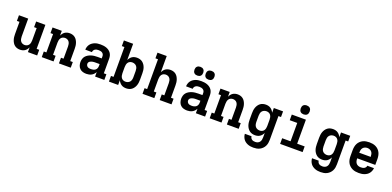

<svg xmlns="http://www.w3.org/2000/svg" viewBox="7 -1885 6586 3223"><g transform="rotate(20 3300.0 -273.5)"><path d="M252 8Q226 8 201 0.5Q176 -7 156 -23Q136 -39 122.5 -61.5Q109 -84 101 -108.5Q93 -133 90 -158.5Q87 -184 87 -210V-429H41V-530H206V-210Q206 -189 210.5 -167.5Q215 -146 227 -128.5Q239 -111 259 -102Q279 -93 300 -93Q321 -93 341 -102Q361 -111 373 -128.5Q385 -146 389.5 -167.5Q394 -189 394 -210V-429H348V-530H513V-101H559V0H394V-85Q385 -65 371 -46.5Q357 -28 338 -15.5Q319 -3 296.5 2.5Q274 8 252 8Z M641 0V-101H687V-429H641V-530H806V-445Q815 -465 829 -483.5Q843 -502 862 -514.5Q881 -527 903.5 -532.5Q926 -538 948 -538Q974 -538 999 -530.5Q1024 -523 1044 -507Q1064 -491 1077.5 -468.5Q1091 -446 1099 -421.5Q1107 -397 1110 -371.5Q1113 -346 1113 -320V-101H1159V0H948V-101H994V-320Q994 -341 989.5 -362.5Q985 -384 973 -401.5Q961 -419 941 -428Q921 -437 900 -437Q879 -437 859 -428Q839 -419 827 -401.5Q815 -384 810.5 -362.5Q806 -341 806 -320V-101H852V0Z M1438 8Q1406 8 1375.5 -0.5Q1345 -9 1322 -31Q1299 -53 1289 -83.5Q1279 -114 1279 -145Q1279 -173 1287 -201Q1295 -229 1313.5 -250.5Q1332 -272 1357 -286.5Q1382 -301 1409 -309.5Q1436 -318 1464.5 -321Q1493 -324 1521 -324H1594V-362Q1594 -380 1586.5 -395.5Q1579 -411 1564.5 -420.5Q1550 -430 1533 -433.5Q1516 -437 1498 -437Q1482 -437 1465.5 -434Q1449 -431 1435 -422Q1421 -413 1412.5 -398.5Q1404 -384 1404 -367Q1404 -367 1404 -367Q1404 -367 1404 -367L1285 -368Q1285 -368 1285 -368Q1285 -368 1285 -368Q1285 -393 1293 -418Q1301 -443 1316 -463.5Q1331 -484 1352.5 -499Q1374 -514 1398 -523Q1422 -532 1447.5 -535Q1473 -538 1498 -538Q1525 -538 1551 -534.5Q1577 -531 1601.5 -522.5Q1626 -514 1648 -498.5Q1670 -483 1685 -461.5Q1700 -440 1706.5 -414.5Q1713 -389 1713 -362V-101H1759V0H1594V-80Q1583 -59 1566.5 -41.5Q1550 -24 1529.5 -13Q1509 -2 1485.5 3Q1462 8 1438 8ZM1485 -93Q1506 -93 1526.5 -98Q1547 -103 1563 -116Q1579 -129 1586.5 -148.5Q1594 -168 1594 -189V-223H1521Q1508 -223 1495 -222.5Q1482 -222 1469.5 -219.5Q1457 -217 1444.5 -212.5Q1432 -208 1421.5 -201Q1411 -194 1404.5 -182.5Q1398 -171 1398 -158Q1398 -142 1405.5 -128Q1413 -114 1426 -106Q1439 -98 1454.5 -95.5Q1470 -93 1485 -93Z M2149 8Q2126 8 2103.5 2.5Q2081 -3 2062.5 -15.5Q2044 -28 2029.5 -46Q2015 -64 2006 -85V0H1841V-101H1887V-634H1841V-735H2006V-445Q2015 -466 2029.5 -484Q2044 -502 2062.5 -514.5Q2081 -527 2103.5 -532.5Q2126 -538 2149 -538Q2175 -538 2201 -531Q2227 -524 2247.5 -508Q2268 -492 2283 -470Q2298 -448 2306.5 -423Q2315 -398 2318 -372Q2321 -346 2321 -320V-210Q2321 -184 2318 -158Q2315 -132 2306.5 -107Q2298 -82 2283 -60Q2268 -38 2247.5 -22Q2227 -6 2201 1Q2175 8 2149 8ZM2101 -93Q2123 -93 2144 -101.5Q2165 -110 2178.5 -127Q2192 -144 2197 -166Q2202 -188 2202 -210V-320Q2202 -342 2197 -364Q2192 -386 2178.5 -403Q2165 -420 2144 -428.5Q2123 -437 2101 -437Q2079 -437 2059 -428Q2039 -419 2027 -401.5Q2015 -384 2010.5 -362.5Q2006 -341 2006 -320V-210Q2006 -189 2010.5 -167.5Q2015 -146 2027 -128.5Q2039 -111 2059 -102Q2079 -93 2101 -93Z M2441 0V-101H2487V-634H2441V-735H2606V-445Q2615 -465 2629 -483.5Q2643 -502 2662 -514.5Q2681 -527 2703.5 -532.5Q2726 -538 2748 -538Q2774 -538 2799 -530.5Q2824 -523 2844 -507Q2864 -491 2877.5 -468.5Q2891 -446 2899 -421.5Q2907 -397 2910 -371.5Q2913 -346 2913 -320V-101H2959V0H2748V-101H2794V-320Q2794 -341 2789.5 -362.5Q2785 -384 2773 -401.5Q2761 -419 2741 -428Q2721 -437 2700 -437Q2679 -437 2659 -428Q2639 -419 2627 -401.5Q2615 -384 2610.5 -362.5Q2606 -341 2606 -320V-101H2652V0Z M3238 8Q3206 8 3175.5 -0.5Q3145 -9 3122 -31Q3099 -53 3089 -83.5Q3079 -114 3079 -145Q3079 -173 3087 -201Q3095 -229 3113.5 -250.5Q3132 -272 3157 -286.5Q3182 -301 3209 -309.5Q3236 -318 3264.5 -321Q3293 -324 3321 -324H3394V-362Q3394 -380 3386.5 -395.5Q3379 -411 3364.5 -420.5Q3350 -430 3333 -433.5Q3316 -437 3298 -437Q3282 -437 3265.5 -434Q3249 -431 3235 -422Q3221 -413 3212.5 -398.5Q3204 -384 3204 -367Q3204 -367 3204 -367Q3204 -367 3204 -367L3085 -368Q3085 -368 3085 -368Q3085 -368 3085 -368Q3085 -393 3093 -418Q3101 -443 3116 -463.5Q3131 -484 3152.5 -499Q3174 -514 3198 -523Q3222 -532 3247.5 -535Q3273 -538 3298 -538Q3325 -538 3351 -534.5Q3377 -531 3401.5 -522.5Q3426 -514 3448 -498.5Q3470 -483 3485 -461.5Q3500 -440 3506.5 -414.5Q3513 -389 3513 -362V-101H3559V0H3394V-80Q3383 -59 3366.5 -41.5Q3350 -24 3329.5 -13Q3309 -2 3285.5 3Q3262 8 3238 8ZM3285 -93Q3306 -93 3326.5 -98Q3347 -103 3363 -116Q3379 -129 3386.5 -148.5Q3394 -168 3394 -189V-223H3321Q3308 -223 3295 -222.5Q3282 -222 3269.5 -219.5Q3257 -217 3244.5 -212.5Q3232 -208 3221.5 -201Q3211 -194 3204.5 -182.5Q3198 -171 3198 -158Q3198 -142 3205.5 -128Q3213 -114 3226 -106Q3239 -98 3254.5 -95.5Q3270 -93 3285 -93ZM3400 -602Q3384 -602 3369 -606.5Q3354 -611 3342.5 -622.5Q3331 -634 3326.5 -649Q3322 -664 3322 -680Q3322 -696 3326.5 -711Q3331 -726 3342.5 -737.5Q3354 -749 3369 -753.5Q3384 -758 3400 -758Q3416 -758 3431 -753.5Q3446 -749 3457.5 -737.5Q3469 -726 3473.5 -711Q3478 -696 3478 -680Q3478 -664 3473.5 -649Q3469 -634 3457.5 -622.5Q3446 -611 3431 -606.5Q3416 -602 3400 -602ZM3200 -602Q3184 -602 3169 -606.5Q3154 -611 3142.5 -622.5Q3131 -634 3126.5 -649Q3122 -664 3122 -680Q3122 -696 3126.5 -711Q3131 -726 3142.5 -737.5Q3154 -749 3169 -753.5Q3184 -758 3200 -758Q3216 -758 3231 -753.5Q3246 -749 3257.5 -737.5Q3269 -726 3273.5 -711Q3278 -696 3278 -680Q3278 -664 3273.5 -649Q3269 -634 3257.5 -622.5Q3246 -611 3231 -606.5Q3216 -602 3200 -602Z M3641 0V-101H3687V-429H3641V-530H3806V-445Q3815 -465 3829 -483.5Q3843 -502 3862 -514.5Q3881 -527 3903.5 -532.5Q3926 -538 3948 -538Q3974 -538 3999 -530.5Q4024 -523 4044 -507Q4064 -491 4077.5 -468.5Q4091 -446 4099 -421.5Q4107 -397 4110 -371.5Q4113 -346 4113 -320V-101H4159V0H3948V-101H3994V-320Q3994 -341 3989.5 -362.5Q3985 -384 3973 -401.5Q3961 -419 3941 -428Q3921 -437 3900 -437Q3879 -437 3859 -428Q3839 -419 3827 -401.5Q3815 -384 3810.5 -362.5Q3806 -341 3806 -320V-101H3852V0Z M4496 213Q4471 213 4446 209.5Q4421 206 4397.5 197Q4374 188 4353 173Q4332 158 4317.5 137.5Q4303 117 4294.5 92.5Q4286 68 4285 43H4404Q4405 59 4413 73.5Q4421 88 4434.5 97Q4448 106 4464 109Q4480 112 4496 112Q4518 112 4538.5 103.5Q4559 95 4572 77.5Q4585 60 4589.5 38.5Q4594 17 4594 -5V-85Q4585 -64 4570.5 -46Q4556 -28 4537.5 -15.5Q4519 -3 4496.5 2.5Q4474 8 4451 8Q4425 8 4399 1Q4373 -6 4352.5 -22Q4332 -38 4317 -60Q4302 -82 4293.5 -107Q4285 -132 4282 -158Q4279 -184 4279 -210V-320Q4279 -346 4282 -372Q4285 -398 4293.5 -423Q4302 -448 4317 -470Q4332 -492 4352.5 -508Q4373 -524 4399 -531Q4425 -538 4451 -538Q4474 -538 4496.5 -532.5Q4519 -527 4537.5 -514.5Q4556 -502 4570.5 -484Q4585 -466 4594 -445V-530H4759V-429H4713V-5Q4713 24 4708 53Q4703 82 4690 108Q4677 134 4656 155Q4635 176 4609 189.5Q4583 203 4554 208Q4525 213 4496 213ZM4499 -93Q4521 -93 4541 -102Q4561 -111 4573 -128.5Q4585 -146 4589.5 -167.5Q4594 -189 4594 -210V-320Q4594 -341 4589.5 -362.5Q4585 -384 4573 -401.5Q4561 -419 4541 -428Q4521 -437 4499 -437Q4477 -437 4456 -428.5Q4435 -420 4421.5 -403Q4408 -386 4403 -364Q4398 -342 4398 -320V-210Q4398 -188 4403 -166Q4408 -144 4421.5 -127Q4435 -110 4456 -101.5Q4477 -93 4499 -93Z M4899 0V-101H5049V-429H4915V-530H5167V-101H5301V0ZM5100 -600Q5084 -600 5068 -605Q5052 -610 5041 -621Q5030 -632 5025 -648Q5020 -664 5020 -680Q5020 -696 5025 -712Q5030 -728 5041 -739Q5052 -750 5068 -755Q5084 -760 5100 -760Q5116 -760 5132 -755Q5148 -750 5159 -739Q5170 -728 5175 -712Q5180 -696 5180 -680Q5180 -664 5175 -648Q5170 -632 5159 -621Q5148 -610 5132 -605Q5116 -600 5100 -600Z M5696 213Q5671 213 5646 209.5Q5621 206 5597.5 197Q5574 188 5553 173Q5532 158 5517.5 137.5Q5503 117 5494.5 92.5Q5486 68 5485 43H5604Q5605 59 5613 73.5Q5621 88 5634.5 97Q5648 106 5664 109Q5680 112 5696 112Q5718 112 5738.5 103.5Q5759 95 5772 77.5Q5785 60 5789.5 38.5Q5794 17 5794 -5V-85Q5785 -64 5770.5 -46Q5756 -28 5737.5 -15.5Q5719 -3 5696.5 2.5Q5674 8 5651 8Q5625 8 5599 1Q5573 -6 5552.5 -22Q5532 -38 5517 -60Q5502 -82 5493.5 -107Q5485 -132 5482 -158Q5479 -184 5479 -210V-320Q5479 -346 5482 -372Q5485 -398 5493.5 -423Q5502 -448 5517 -470Q5532 -492 5552.5 -508Q5573 -524 5599 -531Q5625 -538 5651 -538Q5674 -538 5696.5 -532.5Q5719 -527 5737.5 -514.5Q5756 -502 5770.5 -484Q5785 -466 5794 -445V-530H5959V-429H5913V-5Q5913 24 5908 53Q5903 82 5890 108Q5877 134 5856 155Q5835 176 5809 189.5Q5783 203 5754 208Q5725 213 5696 213ZM5699 -93Q5721 -93 5741 -102Q5761 -111 5773 -128.5Q5785 -146 5789.5 -167.5Q5794 -189 5794 -210V-320Q5794 -341 5789.5 -362.5Q5785 -384 5773 -401.5Q5761 -419 5741 -428Q5721 -437 5699 -437Q5677 -437 5656 -428.5Q5635 -420 5621.5 -403Q5608 -386 5603 -364Q5598 -342 5598 -320V-210Q5598 -188 5603 -166Q5608 -144 5621.5 -127Q5635 -110 5656 -101.5Q5677 -93 5699 -93Z M6303 8Q6273 8 6243.5 3Q6214 -2 6187.5 -15Q6161 -28 6139 -48.5Q6117 -69 6103.5 -95.5Q6090 -122 6084.5 -151Q6079 -180 6079 -210V-320Q6079 -349 6084.5 -378.5Q6090 -408 6103 -434Q6116 -460 6137.5 -481Q6159 -502 6185.5 -515Q6212 -528 6241.5 -533Q6271 -538 6300 -538Q6329 -538 6358.5 -533Q6388 -528 6414.5 -515Q6441 -502 6462.5 -481Q6484 -460 6497 -434Q6510 -408 6515.5 -378.5Q6521 -349 6521 -320V-215H6198V-210Q6198 -188 6203.5 -165.5Q6209 -143 6223 -126Q6237 -109 6258.5 -101Q6280 -93 6303 -93Q6319 -93 6335 -95.5Q6351 -98 6365 -105.5Q6379 -113 6389 -126.5Q6399 -140 6400 -156H6519Q6517 -131 6508 -107Q6499 -83 6483.5 -63Q6468 -43 6447 -29Q6426 -15 6402 -6.5Q6378 2 6353 5Q6328 8 6303 8ZM6198 -315H6402V-320Q6402 -342 6397 -364Q6392 -386 6378 -403Q6364 -420 6343 -428.5Q6322 -437 6300 -437Q6278 -437 6257 -428.5Q6236 -420 6222 -403Q6208 -386 6203 -364Q6198 -342 6198 -320Z"/></g></svg>

Font: Iosevka Slab Extended
Style: Bold
Weight: 700
Width: 7
Monospace: yes
Designer: Belleve Invis
Foundry: Belleve Invis
Version: Version 11.1.0; ttfautohint (v1.8.3)